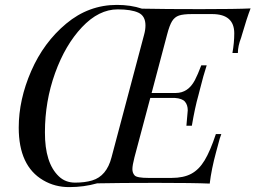

<svg xmlns="http://www.w3.org/2000/svg" viewBox="-20 -742 1033 776"><path d="M567.9 -639.2Q567.9 -677.7 539.1 -690.9Q510.3 -704.1 455.6 -704.1Q379.4 -704.1 311.5 -632.3Q243.7 -560.5 202.6 -446.5Q161.6 -332.5 161.6 -207.5Q161.1 -83 217.8 -29.3Q244.1 -3.9 283.7 -3.9Q323.2 -3.9 352.5 -12.7Q411.1 -30.3 430.7 -106L562.5 -602.1Q567.9 -621.6 567.9 -639.2ZM580.6 -22.9H673.3Q721.7 -22.9 752.9 -39.6Q784.2 -56.2 806.9 -93.8Q829.6 -131.3 852.5 -200.2H874.5Q868.2 -185.1 860.4 -153.3L853.5 -127.9Q834.5 -58.1 827.6 0Q762.7 -2.9 612.1 -2.9Q461.4 -2.9 372.6 -1Q318.8 14.2 260.7 14.2Q202.1 14.6 154.3 -13.7Q55.7 -71.3 55.7 -226.1Q55.7 -339.4 106.2 -455.1Q156.7 -570.8 247.6 -646.5Q338.4 -722.2 452.6 -722.2Q508.3 -722.2 553.7 -707Q646.5 -705.1 791 -705.1Q935.5 -705.1 992.7 -708Q977.5 -668.5 958.5 -603L954.6 -589.8Q941.4 -555.7 941.4 -527.8H919.4Q926.8 -569.3 926.8 -607.4Q926.8 -684.6 838.4 -685.1H755.4Q720.7 -685.1 703.4 -679.2Q686 -673.3 675.5 -656.5Q665 -639.6 655.3 -602.1L592.8 -366.2H690.4Q740.2 -366.2 767.6 -418Q779.3 -440.4 793.5 -478H815.4Q801.8 -436.5 788.1 -380.9L781.7 -356Q768.1 -308.6 755.4 -233.9H733.4L738.8 -295.9Q738.8 -317.9 727.5 -331.1Q716.3 -344.2 686.5 -346.2H587.4L523.4 -106Q515.1 -73.7 515.1 -58.3Q515.1 -43 524.2 -33Q533.2 -22.9 580.6 -22.9Z"/></svg>

Font: PlayfairDisplaySC-Italic
Style: Italic
Weight: 400
Italic angle: -14°
Designer: Claus Eggers Sørensen
Foundry: Claus Eggers Sørensen
Version: Version 1.004;PS 001.004;hotconv 1.0.70;makeotf.lib2.5.58329